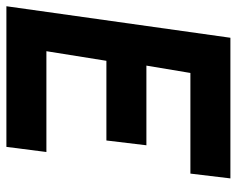

<svg xmlns="http://www.w3.org/2000/svg" viewBox="-100 -650 740 600"><g transform="rotate(90 270.0 -350.0)"><path d="M-10.5 0 88 -700H527.5L512.5 -575H198L175 -437.5H424L409 -312.5H160L130 -125H445L429 0Z"/></g></svg>

Font: Urbanist
Style: Bold Italic
Weight: 700
Italic angle: -8°
Designer: Corey Hu
Foundry: Corey Hu
Version: Version 1.330; ttfautohint (v1.8.4.7-5d5b)